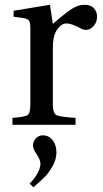

<svg xmlns="http://www.w3.org/2000/svg" viewBox="-20 -522 429 803"><path d="M32 0V-29Q85 -33 96 -41Q107 -49 107 -87V-402Q107 -428 101 -436Q95 -444 75 -447L37 -452V-477L189 -502L201 -422Q254 -468 280.5 -485Q307 -502 333 -502Q360 -502 373 -487Q386 -472 386 -453Q386 -430 372 -413.5Q358 -397 340 -397Q329 -397 320 -402Q280 -424 258 -424Q237 -424 219 -398.5Q201 -373 201 -321V-87Q201 -49 215 -41Q229 -33 296 -29V0ZM104 246Q149 199 149 162Q149 146 133.5 123.5Q118 101 118 87Q118 69 130 56.5Q142 44 159 44Q184 44 200 64Q216 84 216 116Q216 145 199.5 173.5Q183 202 167 218Q151 234 120 261Z"/></svg>

Font: Linguistics Pro
Style: Regular
Weight: 400
Designer: Stefan Peev, Context Ltd
Foundry: Stefan Peev, Context Ltd
Version: Version 001.000